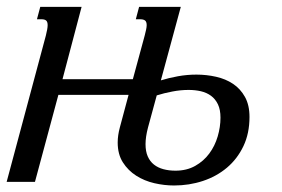

<svg xmlns="http://www.w3.org/2000/svg" viewBox="-47 -539 836 569"><path d="M692.4 -192.4Q692.4 -143.6 674.3 -105.7Q656.2 -67.9 625.5 -42Q594.7 -16.1 554.2 -2.7Q513.7 10.7 468.8 10.7Q439.9 10.7 410.4 3.9Q380.9 -2.9 356.7 -18.3Q332.5 -33.7 317.1 -57.9Q301.8 -82 301.8 -116.7Q301.8 -137.7 308.1 -161.1L334 -257.8H126L56.6 0H-27.3L88.9 -433.6Q91.3 -443.8 92.8 -451.4Q94.2 -459 94.2 -464.4Q94.2 -474.6 89.6 -478.3Q85 -481.9 76.2 -481.9H62.5L72.3 -518.6H194.8L138.2 -304.2H346.7L381.8 -433.6Q384.3 -443.4 386 -451.2Q387.7 -459 387.7 -464.4Q387.7 -474.6 382.8 -478.3Q377.9 -481.9 369.1 -481.9H355.5L365.2 -518.6H488.8L429.7 -300.8Q453.1 -308.1 480.2 -313Q507.3 -317.9 535.2 -317.9Q564.9 -317.9 593.3 -311.5Q621.6 -305.2 643.6 -290.5Q665.5 -275.9 679 -251.7Q692.4 -227.5 692.4 -192.4ZM384.3 -111.8Q384.3 -90.3 390.9 -75.4Q397.5 -60.5 409.2 -51.3Q420.9 -42 437.3 -37.6Q453.6 -33.2 473.1 -33.2Q506.3 -33.2 531.5 -47.4Q556.6 -61.5 573.2 -84Q589.8 -106.4 598.1 -134.5Q606.4 -162.6 606.4 -190.4Q606.4 -213.9 598.9 -229.7Q591.3 -245.6 578.4 -255.1Q565.4 -264.6 548.3 -268.6Q531.2 -272.5 512.2 -272.5Q488.3 -272.5 463.9 -267.8Q439.5 -263.2 417.5 -256.3L391.6 -161.1Q384.3 -133.3 384.3 -111.8Z"/></svg>

Font: Arian Grqi
Style: Italic
Weight: 400
Italic angle: -15°
Designer: Ruben Hakobyan (Tarumian)
Foundry: Ruben Hakobyan (Tarumian)
Version: Version 1.002